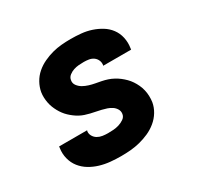

<svg xmlns="http://www.w3.org/2000/svg" viewBox="-124 -679 847 827"><g transform="rotate(-30 300.0 -265.0)"><path d="M256 8Q230 8 203.5 5.5Q177 3 152 -4.5Q127 -12 105.5 -25Q84 -38 68.5 -57.5Q53 -77 46.5 -102.5Q40 -128 44 -154Q44 -156 44.5 -158Q45 -160 45 -162H184Q184 -161 184 -160.5Q184 -160 183 -159Q181 -146 187.5 -134.5Q194 -123 205 -116.5Q216 -110 229.5 -108Q243 -106 256 -106Q270 -106 283.5 -107Q297 -108 310.5 -112Q324 -116 336.5 -124.5Q349 -133 351 -147Q351 -147 351 -147Q351 -147 351 -147Q353 -160 346.5 -171Q340 -182 329.5 -189Q319 -196 307 -200Q295 -204 282.5 -207Q270 -210 257 -212.5Q244 -215 231.5 -218Q219 -221 207 -225Q195 -229 184 -235Q173 -241 163 -248.5Q153 -256 144 -264.5Q135 -273 127.5 -283Q120 -293 114 -304Q108 -315 103.5 -326.5Q99 -338 96.5 -351Q94 -364 93.5 -377Q93 -390 95 -403Q99 -426 111 -447.5Q123 -469 141.5 -485Q160 -501 182.5 -511.5Q205 -522 227.5 -528Q250 -534 273 -536Q296 -538 319 -538Q345 -538 371 -535.5Q397 -533 421 -525Q445 -517 466 -504Q487 -491 501.5 -471.5Q516 -452 521.5 -427Q527 -402 523 -376Q523 -374 522.5 -372Q522 -370 522 -368H383Q383 -369 383.5 -369.5Q384 -370 384 -371Q386 -383 381 -394.5Q376 -406 366 -413Q356 -420 343.5 -422Q331 -424 319 -424Q306 -424 293.5 -423Q281 -422 268.5 -418Q256 -414 245 -405.5Q234 -397 232 -384Q229 -369 238 -357Q247 -345 259.5 -338Q272 -331 286.5 -326.5Q301 -322 315 -319.5Q329 -317 344 -314Q359 -311 372.5 -306.5Q386 -302 399 -295Q412 -288 423 -279.5Q434 -271 444 -261Q454 -251 462 -239Q470 -227 476 -214Q482 -201 485.5 -186.5Q489 -172 489.5 -157Q490 -142 488 -127Q484 -103 471 -81.5Q458 -60 438.5 -44Q419 -28 396.5 -18Q374 -8 350.5 -2Q327 4 303.5 6Q280 8 256 8Z"/></g></svg>

Font: Iosevka Curly HvExObl
Style: Regular
Weight: 900
Width: 7
Italic angle: -9°
Monospace: yes
Designer: Belleve Invis
Foundry: Belleve Invis
Version: Version 11.1.0; ttfautohint (v1.8.3)